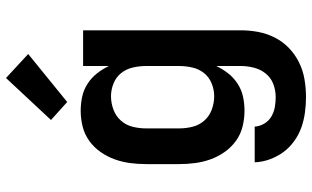

<svg xmlns="http://www.w3.org/2000/svg" viewBox="-220 -607 1040 640"><g transform="rotate(-90 300.0 -287.0)"><path d="M296 213Q271 213 245 209.5Q219 206 195 197.5Q171 189 149.5 173.5Q128 158 113 137.5Q98 117 89 92.5Q80 68 79 42H198Q199 59 208 74Q217 89 231.5 97.5Q246 106 262.5 109Q279 112 296 112Q319 112 340 104Q361 96 375 78.5Q389 61 394.5 39Q400 17 400 -5V-86Q390 -65 375.5 -46.5Q361 -28 341 -15Q321 -2 298 3Q275 8 251 8Q224 8 198 1.5Q172 -5 150.5 -20.5Q129 -36 113.5 -58Q98 -80 89 -105Q80 -130 76.5 -156.5Q73 -183 73 -210V-320Q73 -347 76.5 -373.5Q80 -400 89 -425Q98 -450 113.5 -472Q129 -494 150.5 -509.5Q172 -525 198 -531.5Q224 -538 251 -538Q275 -538 298 -533Q321 -528 341 -515Q361 -502 375.5 -483.5Q390 -465 400 -444V-530H519V-5Q519 25 513.5 54Q508 83 494.5 109.5Q481 136 459.5 156.5Q438 177 411.5 190Q385 203 355.5 208Q326 213 296 213ZM299 -93Q321 -93 342 -101.5Q363 -110 376.5 -127Q390 -144 395 -166Q400 -188 400 -210V-320Q400 -342 395 -364Q390 -386 376.5 -403Q363 -420 342 -428.5Q321 -437 299 -437Q277 -437 255 -429Q233 -421 218 -404Q203 -387 197.5 -365Q192 -343 192 -320V-210Q192 -187 197.5 -165Q203 -143 218 -126Q233 -109 255 -101Q277 -93 299 -93ZM280 -583 220 -637 360 -787 440 -713Z"/></g></svg>

Font: Iosevka Curly Extended
Style: Bold
Weight: 700
Width: 7
Monospace: yes
Designer: Belleve Invis
Foundry: Belleve Invis
Version: Version 11.1.0; ttfautohint (v1.8.3)